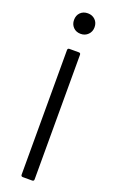

<svg xmlns="http://www.w3.org/2000/svg" viewBox="-173 -945 593 985"><g transform="rotate(20 123.5 -452.0)"><path d="M87 -10V-690Q87 -700 97 -700H148Q158 -700 158 -690V-10Q158 0 148 0H97Q87 0 87 -10ZM68 -848Q68 -873 83.5 -888.5Q99 -904 124 -904Q148 -904 164 -888.5Q180 -873 180 -848Q180 -824 164 -808Q148 -792 124 -792Q99 -792 83.5 -808Q68 -824 68 -848Z"/></g></svg>

Font: Barlow Semi Condensed
Style: Regular
Weight: 400
Width: 4
Designer: Jeremy Tribby
Foundry: Tribby Type
Version: Version 1.408;December 10, 2018;FontCreator 11.5.0.2430 64-b